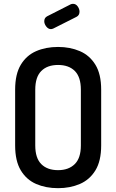

<svg xmlns="http://www.w3.org/2000/svg" viewBox="-20 -976 606 1002"><path d="M283 6Q219 6 168.5 -16Q118 -38 88.5 -87Q59 -136 59 -217V-508Q59 -589 88.5 -638Q118 -687 168.5 -709Q219 -731 283 -731Q346 -731 397 -709Q448 -687 478 -638Q508 -589 508 -508V-217Q508 -136 478 -87Q448 -38 397 -16Q346 6 283 6ZM283 -88Q338 -88 370 -119.5Q402 -151 402 -217V-508Q402 -574 370.5 -605.5Q339 -637 283 -637Q227 -637 195.5 -605.5Q164 -574 164 -508V-217Q164 -151 195.5 -119.5Q227 -88 283 -88ZM246 -824Q232 -824 221.5 -837.5Q211 -851 211 -865Q211 -883 226 -891L350 -954Q356 -956 361 -956Q376 -956 385.5 -942.5Q395 -929 395 -915Q395 -896 379 -888L258 -827Q255 -826 252 -825Q249 -824 246 -824Z"/></svg>

Font: Dosis SemiBold
Style: Regular
Weight: 600
Designer: EdgarTolentino, PabloImpallari, IginoMarini
Foundry: EdgarTolentino, PabloImpallari, IginoMarini
Version: Version 3.001; ttfautohint (v1.8.2)